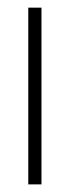

<svg xmlns="http://www.w3.org/2000/svg" viewBox="-20 -484 182 504"><path d="M54.2 -463.9H88.9V0H54.2Z"/></svg>

Font: RawengulkSans
Style: Regular
Weight: 500
Designer: gluk (gluksza@wp.pl)
Foundry: gluk (gluksza@wp.pl)
Version: Version 0.94